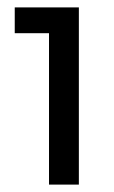

<svg xmlns="http://www.w3.org/2000/svg" viewBox="-20 -501 309 521"><path d="M113 0V-447L149 -411H20V-481H194V0Z"/></svg>

Font: SUSE
Style: Regular
Weight: 400
Designer: Rene Bieder
Foundry: SUSE
Version: Version 1.000